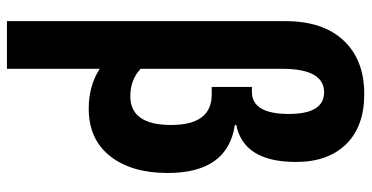

<svg xmlns="http://www.w3.org/2000/svg" viewBox="-272 -532 1045 540"><g transform="rotate(90 250.0 -262.5)"><path d="M174 -136V-534Q174 -652 240 -652Q301 -652 301 -553Q301 -449 239 -449H225V-336H246Q332 -336 332 -222Q332 -107 251 -107Q205 -107 174 -136ZM174 240V-21Q222 10 286 10Q372 10 419.5 -50Q467 -110 467 -212Q467 -381 332 -401V-405Q436 -426 436 -573Q436 -663 386 -714Q336 -765 245 -765Q149 -765 94.5 -707Q40 -649 40 -544V240Z"/></g></svg>

Font: Noto Sans Mono UI Condensed ExtraBold
Style: Regular
Weight: 800
Width: 3
Designer: Monotype Design team
Foundry: Monotype Imaging Inc.
Version: 1.000